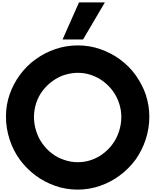

<svg xmlns="http://www.w3.org/2000/svg" viewBox="-20 -1581 1303 1611"><path d="M30 -602Q30 -701 61 -789.5Q92 -878 148 -954Q203 -1029 279.5 -1084Q356 -1139 444 -1169Q488 -1184 535.5 -1192Q583 -1200 632 -1200Q733 -1200 822 -1168.5Q911 -1137 985 -1084Q1070 -1021 1123 -943.5Q1176 -866 1202 -790Q1217 -745 1225 -698Q1233 -651 1233 -602Q1233 -504 1202.5 -411Q1172 -318 1117 -241Q1061 -165 984.5 -108.5Q908 -52 821 -22Q730 10 632 10Q532 10 442 -22Q352 -54 278 -109Q203 -165 147.5 -240Q92 -315 61 -410Q46 -455 38 -503.5Q30 -552 30 -602ZM265 -600Q265 -539 284 -480Q303 -421 336 -376Q372 -326 418 -291.5Q464 -257 517 -240Q573 -220 633 -220Q693 -220 748 -239.5Q803 -259 848 -294Q893 -328 927 -375.5Q961 -423 979 -480Q988 -508 993 -538Q998 -568 998 -600Q998 -659 979 -715.5Q960 -772 927 -817Q857 -912 747 -951Q692 -970 633 -970Q585 -970 529 -954.5Q473 -939 417 -898Q371 -864 336.5 -818Q302 -772 284 -717Q275 -689 270 -659.5Q265 -630 265 -600ZM677 -1250H505L643 -1561H860Z"/></svg>

Font: Boldonse
Style: Regular
Weight: 400
Designer: Universitype Foundry
Foundry: Universitype Foundry
Version: Version 1.000; ttfautohint (v1.8.4.7-5d5b)